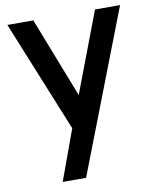

<svg xmlns="http://www.w3.org/2000/svg" viewBox="-87 -606 733 912"><g transform="rotate(-10 280.0 -150.0)"><path d="M141 240 245.2 -45.3 247 38.7 11.7 -540H136.8L303.8 -111.8H271.8L434.3 -540H555.2L253.8 240Z"/></g></svg>

Font: Manrope
Style: Regular
Weight: 400
Designer: Mikhail Sharanda
Foundry: Mikhail Sharanda
Version: Version 4.503